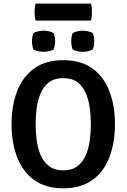

<svg xmlns="http://www.w3.org/2000/svg" viewBox="-20 -1030 702 1064"><path d="M44 -342Q44 -445.5 75.2 -525.5Q106.5 -605.5 170 -651Q233.5 -696.5 330.5 -696.5Q428.5 -696.5 492 -650.8Q555.5 -605 586.2 -524.8Q617 -444.5 617 -342Q617 -238.5 586 -158Q555 -77.5 491.5 -32Q428 13.5 330.5 13.5Q232.5 13.5 169.2 -32.5Q106 -78.5 75 -158.8Q44 -239 44 -342ZM177.5 -342Q177.5 -299 183.2 -254Q189 -209 205 -171Q221 -133 251.5 -109.5Q282 -86 330.5 -86Q379.5 -86 409.8 -109.5Q440 -133 456 -171Q472 -209 477.8 -254Q483.5 -299 483.5 -342Q483.5 -385 477.8 -429.8Q472 -474.5 456 -512.5Q440 -550.5 409.8 -573.8Q379.5 -597 330.5 -597Q282 -597 251.5 -573.8Q221 -550.5 205 -512.5Q189 -474.5 183.2 -429.8Q177.5 -385 177.5 -342ZM438.5 -743Q424 -743 408.8 -746.2Q393.5 -749.5 382.5 -756Q378 -767.5 376.2 -779.8Q374.5 -792 374.5 -801.5Q374.5 -810.5 376.2 -823Q378 -835.5 382.5 -846.5Q393.5 -853 408.8 -856.5Q424 -860 438.5 -860Q453 -860 468.2 -856.5Q483.5 -853 494.5 -846.5Q499 -835.5 500.8 -823Q502.5 -810.5 502.5 -801.5Q502.5 -792 500.8 -779.8Q499 -767.5 494.5 -756Q483.5 -749.5 468.2 -746.2Q453 -743 438.5 -743ZM221.5 -743Q207 -743 191.5 -746.2Q176 -749.5 165 -756Q161 -767.5 159 -779.8Q157 -792 157 -801.5Q157 -810.5 159 -823Q161 -835.5 165 -846.5Q176 -853 191.5 -856.5Q207 -860 221.5 -860Q235.5 -860 251 -856.5Q266.5 -853 277.5 -846.5Q281.5 -835.5 283.5 -823Q285.5 -810.5 285.5 -801.5Q285.5 -792 283.5 -779.8Q281.5 -767.5 277.5 -756Q266.5 -749.5 251 -746.2Q235.5 -743 221.5 -743ZM177 -916Q171.5 -937.5 171.5 -962.5Q171.5 -987 177 -1010H484.5Q487 -997.5 488.2 -987.8Q489.5 -978 489.5 -963.5Q489.5 -938.5 484.5 -916Z"/></svg>

Font: Signika Negative SemiBold
Style: Regular
Weight: 600
Designer: Anna Giedryś
Foundry: Anna Giedryś
Version: Version 2.000; ttfautohint (v1.8.3) -l 8 -r 50 -G 200 -x 9 -